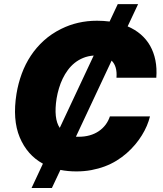

<svg xmlns="http://www.w3.org/2000/svg" viewBox="-20 -840 807 952"><path d="M61.8 -375Q70.3 -426.8 87.9 -474.6Q105.5 -522.4 132.8 -563.7Q160.2 -605.1 197.4 -638.8Q234.7 -672.6 282.7 -696.4Q364.3 -737.2 460.9 -737.2Q477.3 -737.2 492.9 -736.2Q508.5 -735.1 523.4 -733.3L563.9 -819.6H664.8L612.9 -709.2Q649.9 -693.5 677.9 -669.4Q706 -645.2 724.3 -613.1Q742.5 -581 750.5 -541.2Q758.5 -501.4 755 -454.5H557.5Q562.1 -511.4 533.4 -539.4L356.5 -162.3Q360.1 -161.9 363.3 -161.9Q366.5 -161.9 370 -161.9Q399.9 -161.9 424.9 -169Q449.9 -176.1 469.6 -189.5Q489.3 -202.8 503.4 -221.4Q517.4 -240.1 524.9 -262.8H723.7Q718 -239.7 707.9 -215.9Q697.8 -192.1 683.2 -168.7Q668.7 -145.2 649.9 -122.9Q631 -100.5 608 -80.3Q584.9 -60 557.7 -43.3Q530.5 -26.6 499.3 -14.9Q468 -3.2 432.9 3.4Q397.7 9.9 358.7 9.9Q316.8 9.9 279.5 2.5L237.2 92.3H136.4L192.8 -28.4Q114.7 -71 77.8 -159.1Q41.2 -246.8 61.8 -375ZM276.3 -206 444.6 -564.6Q416.2 -562.5 392.8 -552.9Q369.3 -543.3 350.3 -528.1Q331.3 -512.8 316.6 -492.9Q301.8 -473 290.8 -450.1Q279.8 -427.2 272.4 -402.3Q264.9 -377.5 260.7 -352.3Q245 -251.8 276.3 -206Z"/></svg>

Font: Inter P Black
Style: Italic
Weight: 900
Italic angle: -9.40001°
Designer: Rasmus Andersson
Foundry: rsms
Version: Version 3.018;git-588b23468